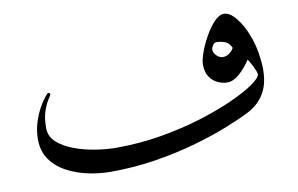

<svg xmlns="http://www.w3.org/2000/svg" viewBox="-61 -627 1146 739"><g transform="rotate(-10 512.0 -257.5)"><path d="M962.9 -282.7Q962.9 -225.1 940.2 -187.7Q917.5 -150.4 876 -128.9Q841.8 -111.3 785.2 -88.6Q728.5 -65.9 654.8 -44.7Q581.1 -23.4 495.1 -9.5Q409.2 4.4 315.9 4.4Q276.4 4.4 232.4 -4.4Q188.5 -13.2 149.7 -33.2Q110.8 -53.2 86.7 -86.2Q62.5 -119.1 62.5 -167Q62.5 -201.7 72.3 -232.4Q82 -263.2 95 -286.6Q107.9 -310.1 118.9 -323.2Q129.9 -336.4 131.8 -336.4Q134.3 -336.4 137 -334.7Q139.6 -333 139.6 -330.6Q139.6 -327.1 129.9 -312.7Q120.1 -298.3 110.6 -271.7Q101.1 -245.1 101.1 -204.6Q101.1 -171.9 126.2 -148.9Q151.4 -126 190.9 -111.3Q230.5 -96.7 273.9 -89.8Q317.4 -83 354 -83Q444.8 -83 530.8 -97.7Q616.7 -112.3 690.9 -135.5Q765.1 -158.7 820.8 -184.1Q876.5 -209.5 908 -231.9Q939.5 -254.4 939.5 -267.1Q939.5 -274.4 933.3 -287.8Q927.2 -301.3 920.4 -313.5Q913.6 -325.7 910.6 -329.1Q891.1 -299.3 866.7 -277.8Q842.3 -256.3 819.3 -256.3Q801.3 -256.3 782.5 -264.6Q763.7 -272.9 750.7 -291.5Q737.8 -310.1 737.8 -340.3Q737.8 -356.9 748 -386.2Q758.3 -415.5 775.4 -446Q792.5 -476.6 812.3 -497.8Q832 -519 851.1 -519Q874 -519 898.4 -488.5Q922.9 -458 938 -416.5Q951.7 -381.3 957.3 -345.2Q962.9 -309.1 962.9 -282.7ZM861.8 -384.3Q852.5 -405.3 835.7 -410.9Q818.8 -416.5 805.2 -416.5Q794.9 -416.5 789.1 -407Q783.2 -397.5 783.2 -390.1Q783.2 -377.9 794.9 -366.7Q806.6 -355.5 819.3 -355.5Q832.5 -355.5 844.7 -364.5Q856.9 -373.5 861.8 -384.3Z"/></g></svg>

Font: Scheherazade New
Style: Regular
Weight: 400
Designer: SIL International
Foundry: SIL International
Version: Version 4.000